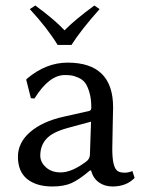

<svg xmlns="http://www.w3.org/2000/svg" viewBox="-20 -666 521 696"><path d="M189 -503Q151 -565 88 -633L108 -646Q179 -594 214 -556Q252 -595 322 -646L341 -633Q274 -558 239 -503ZM310 -225 225 -202Q170 -187 148 -162.5Q126 -138 126 -102Q126 -78 146.5 -59.5Q167 -41 200 -41Q240 -41 292 -80Q306 -90 306 -106ZM310 -48H306Q266 -14 238.5 -2Q211 10 170 10Q112 10 78.5 -17Q45 -44 45 -98Q45 -149 89.5 -187.5Q134 -226 211 -243L304 -264Q311 -266 311 -276Q311 -308 304 -331.5Q297 -355 288 -366.5Q279 -378 264 -384.5Q249 -391 239 -392.5Q229 -394 215 -394Q158 -394 105 -309L92 -310L75 -377L78 -381Q147 -439 225 -439Q390 -439 390 -277Q390 -274 388.5 -208.5Q387 -143 387 -126Q387 -63 404 -48Q412 -40 433 -40Q445 -40 460 -46L468 -21Q438 10 388 10Q360 10 339 -4.5Q318 -19 310 -48Z"/></svg>

Font: Libertinus Sans
Style: Regular
Weight: 400
Designer: Philipp H. Poll
Foundry: Khaled Hosny
Version: Version 6.1